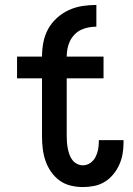

<svg xmlns="http://www.w3.org/2000/svg" viewBox="-20 -749 540 777"><path d="M315 8Q290 8 265.5 2Q241 -4 221 -18.5Q201 -33 186.5 -54Q172 -75 164 -98.5Q156 -122 153 -147Q150 -172 150 -197V-432H49V-520H150Q150 -549 155.5 -577.5Q161 -606 174.5 -631Q188 -656 210 -676Q232 -696 258 -708Q284 -720 312.5 -724.5Q341 -729 370 -729V-641Q354 -641 338 -638Q322 -635 307.5 -628Q293 -621 281.5 -609Q270 -597 263 -582.5Q256 -568 253 -552Q250 -536 250 -520H399V-432H250V-197Q250 -185 251 -172.5Q252 -160 254.5 -147.5Q257 -135 261 -123.5Q265 -112 272.5 -102Q280 -92 291.5 -86Q303 -80 315 -80Q332 -80 345.5 -89.5Q359 -99 366.5 -113.5Q374 -128 377 -144Q380 -160 380 -177Q380 -178 380 -179.5Q380 -181 380 -182H480Q480 -179 480 -176.5Q480 -174 480 -172Q480 -149 476 -126Q472 -103 462.5 -82Q453 -61 438 -43Q423 -25 403.5 -13Q384 -1 361 3.5Q338 8 315 8Z"/></svg>

Font: Zed Sans Semibold
Style: Regular
Weight: 600
Designer: Belleve Invis
Foundry: Belleve Invis
Version: Version 1.0.0; ttfautohint (v1.8.4)